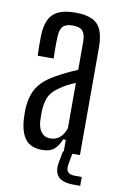

<svg xmlns="http://www.w3.org/2000/svg" viewBox="-85 -656 526 835"><g transform="rotate(10 178.5 -238.0)"><path d="M140.4 6.4Q90.6 6.4 66.9 -22.3Q43.2 -50.9 38.6 -109Q38.1 -121.6 37.7 -134.6Q37.3 -147.6 37.8 -159.3Q40.1 -194.8 50.2 -223.1Q60.2 -251.5 82.2 -275Q104.3 -298.4 142.8 -319.5Q164.6 -331.9 187.7 -343Q210.7 -354.2 234.2 -363.8V-487.7Q234.2 -520.1 221.9 -534.9Q209.6 -549.7 177.3 -549.7Q149.2 -549.7 135.5 -537Q121.9 -524.3 120.4 -489.6Q119.9 -478.2 119.6 -461Q119.4 -443.9 119.6 -425.9Q119.9 -407.8 120.4 -393.6H49.9Q49.4 -412.3 48.9 -437.5Q48.4 -462.8 48.9 -482.9Q50.6 -526.7 64 -554.1Q77.5 -581.4 105.6 -594.1Q133.6 -606.8 179.7 -606.8Q227.6 -606.8 255.1 -593.1Q282.7 -579.4 294.4 -550Q306.1 -520.6 306.1 -473.2L305.9 0H233.8V-54.7H222Q210.7 -25.4 192.2 -9.5Q173.7 6.4 140.4 6.4ZM165.3 -48.9Q190.4 -48.9 207.4 -63.5Q224.5 -78.1 234 -105.6V-306Q216.8 -299.3 198.7 -290.1Q180.5 -280.9 158.7 -264.5Q130.3 -244.2 120.7 -218.5Q111 -192.9 109.5 -159.3Q109.4 -150.2 109.6 -138.2Q109.8 -126.1 110.3 -113.8Q112.8 -82.7 127.2 -65.8Q141.5 -48.9 165.3 -48.9ZM330.2 131.4H301Q253.7 131.4 233.7 111.2Q213.7 90.9 220.7 48.3L230.3 -3H272.9L263.3 48.3Q259.8 71.4 268.6 81.9Q277.4 92.4 301 92.4H330.2Z"/></g></svg>

Font: Big Shoulders Display SC Thin
Style: Regular
Weight: 100
Designer: Patric King
Foundry: XO Type Co
Version: Version 2.002